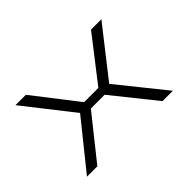

<svg xmlns="http://www.w3.org/2000/svg" viewBox="-115 -1015 1329 1329"><g transform="rotate(-45 550.0 -350.0)"><path d="M111 0 389 -345.5 111 -700H212.5L462 -378.5H601L850.5 -700H952L674 -345.5L952 0H850.5L598.5 -314.5H463.5L212.5 0Z"/></g></svg>

Font: Trispace Expanded Light
Style: Regular
Weight: 300
Width: 7
Designer: Tyler Finck
Foundry: Etcetera Type Company
Version: Version 1.210; ttfautohint (v1.8.3)